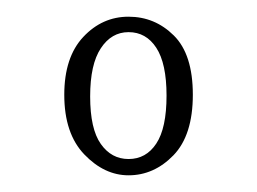

<svg xmlns="http://www.w3.org/2000/svg" viewBox="-20 -790 308 230"><path d="M134 -580Q105 -580 81 -605Q57 -630 57 -676.5Q57 -721.5 79.8 -745.8Q102.5 -770 134 -770Q165.5 -770 188.2 -747.5Q211 -725 211 -676.5Q211 -628 187.8 -604Q164.5 -580 134 -580ZM134 -599.5Q155 -599.5 167.2 -618Q179.5 -636.5 179.5 -675.5Q179.5 -714 167.2 -732.8Q155 -751.5 134 -751.5Q113.5 -751.5 100.8 -732.2Q88 -713 88 -674.5Q88 -635.5 100.8 -617.5Q113.5 -599.5 134 -599.5Z"/></svg>

Font: Imbue 50pt ExtraLight
Style: Regular
Weight: 200
Designer: Tyler Finck
Foundry: Etcetera Type Company
Version: Version 1.102; ttfautohint (v1.8.3)